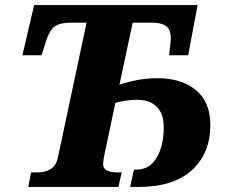

<svg xmlns="http://www.w3.org/2000/svg" viewBox="-20 -734 886 754"><path d="M91 0 102 -57H128Q157 -57 178.5 -70Q200 -83 207 -114L320 -645H259Q218 -645 197 -631.5Q176 -618 162 -576L143 -517H68L114 -714H756L719 -517H644L649 -560Q655 -608 638 -626.5Q621 -645 575 -645H501L449 -401Q479 -412 518.5 -419.5Q558 -427 598 -427Q692 -427 749 -380.5Q806 -334 806 -243Q806 -132 734 -66Q662 0 525 0H491L506 -68H517Q567 -68 595 -114.5Q623 -161 623 -235Q623 -287 596 -314.5Q569 -342 519 -342Q474 -342 433 -330L388 -117Q385 -99 385 -89Q385 -57 441 -57H458L445 0Z"/></svg>

Font: Noto Serif ExtraBold
Style: Italic
Weight: 800
Italic angle: -12°
Designer: Monotype Design Team
Foundry: Monotype Imaging Inc.
Version: Version 2.013